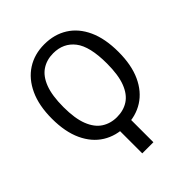

<svg xmlns="http://www.w3.org/2000/svg" viewBox="-246 -842 1184 1184"><g transform="rotate(-45 346.0 -249.5)"><path d="M395 202H298V0H395ZM346 -701Q433 -701 498.5 -660Q564 -619 600.5 -539.5Q637 -460 637 -344Q637 -230 600.5 -150.5Q564 -71 498.5 -29.5Q433 12 346 12Q260 12 194.5 -28.5Q129 -69 92 -148.5Q55 -228 55 -343Q55 -457 92 -537Q129 -617 194.5 -659Q260 -701 346 -701ZM346 -623Q289 -623 246 -594.5Q203 -566 179.5 -504.5Q156 -443 156 -343Q156 -244 180 -183Q204 -122 247 -94Q290 -66 346 -66Q404 -66 446.5 -94Q489 -122 512.5 -183Q536 -244 536 -344Q536 -493 485.5 -558Q435 -623 346 -623Z"/></g></svg>

Font: Fira Sans Variable
Style: Regular
Weight: 400
Designer: Carrois Corporate & Edenspiekermann AG
Foundry: Carrois Corporate GbR & Edenspiekermann AG
Version: Version 4.202